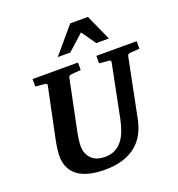

<svg xmlns="http://www.w3.org/2000/svg" viewBox="-162 -1050 1114 1199"><g transform="rotate(-20 395.5 -450.0)"><path d="M725.1 -616.2Q718.3 -615.2 714.4 -611.1Q710.4 -606.9 709 -600.1L631.8 -214.8Q621.6 -162.6 599.4 -120.1Q577.1 -77.6 540.8 -47.4Q504.4 -17.1 452.6 -0.5Q400.9 16.1 332 16.1Q276.4 16.1 231.9 5.6Q187.5 -4.9 156.5 -26.6Q125.5 -48.3 108.6 -82Q91.8 -115.7 91.8 -162.1Q91.8 -176.3 95 -203.9Q98.1 -231.4 105 -265.1L174.8 -601.1Q176.3 -609.9 170.9 -612.5Q165.5 -615.2 154.8 -616.2Q146.5 -616.7 137.2 -617.7Q128.9 -618.7 118.9 -619.4Q108.9 -620.1 99.1 -621.1V-670.9H400.9V-621.1Q389.2 -620.1 378.2 -619.4Q367.2 -618.7 358.4 -617.7Q348.1 -616.7 338.9 -616.2Q330.1 -615.2 324.7 -612.1Q319.3 -608.9 317.9 -600.1L249 -265.1Q243.2 -236.3 240.5 -213.4Q237.8 -190.4 237.8 -176.8Q237.8 -145 248 -122.6Q258.3 -100.1 275.1 -85.9Q292 -71.8 313.7 -65.4Q335.4 -59.1 357.9 -59.1Q397 -59.1 425.5 -73.5Q454.1 -87.9 474.1 -113.3Q494.1 -138.7 507.3 -173.8Q520.5 -209 528.8 -250L599.1 -601.1Q600.6 -609.9 596.4 -612.5Q592.3 -615.2 580.1 -616.2Q570.8 -616.7 561.5 -617.7Q553.2 -618.7 543 -619.4Q532.7 -620.1 522.9 -621.1V-670.9H791V-621.1ZM549.8 -746.1 482.9 -841.3 377 -746.1H293.9L439 -917.5H556.6L633.8 -746.1Z"/></g></svg>

Font: Charis SIL Viet
Style: Bold Italic
Weight: 700
Italic angle: -11°
Foundry: SIL International
Version: Version 5.000